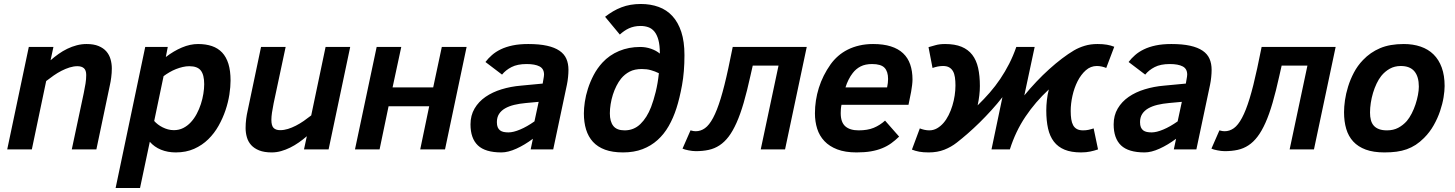

<svg xmlns="http://www.w3.org/2000/svg" viewBox="-20 -747 7276 960"><path d="M338.9 0 398.9 -282.2Q404.3 -308.6 407.7 -329.8Q411.1 -351.1 411.1 -372.1Q411.1 -395.5 399.7 -405.8Q388.2 -416 367.2 -416Q348.1 -416 327.9 -409.7Q307.6 -403.3 287.6 -393.1Q267.6 -382.8 248.3 -369.4Q229 -356 210.9 -341.8L139.2 0H16.1L124 -512.2H247.1L232.9 -445.8Q252 -462.4 272.9 -477.3Q293.9 -492.2 316.7 -503.2Q339.4 -514.2 363.5 -520.5Q387.7 -526.9 413.1 -526.9Q448.7 -526.9 472.9 -516.8Q497.1 -506.8 511.7 -490Q526.4 -473.1 532.7 -450.9Q539.1 -428.7 539.1 -404.8Q539.1 -382.3 536.1 -359.9Q533.2 -337.4 529.8 -323.2L461.9 0Z M680.2 192.9H558.1L706.1 -512.2H818.8L809.1 -461.9Q848.6 -492.2 889.6 -509.5Q930.7 -526.9 970.2 -526.9Q1009.3 -526.9 1039.6 -516.6Q1069.8 -506.3 1090.6 -484.4Q1111.3 -462.4 1122.1 -427.7Q1132.8 -393.1 1132.8 -344.2Q1132.8 -313.5 1127 -274.9Q1121.1 -236.3 1107.7 -196.3Q1094.2 -156.2 1073 -118.4Q1051.8 -80.6 1021.5 -50.8Q991.2 -21 950.7 -2.9Q910.2 15.1 858.9 15.1Q818.4 15.1 784.9 1.5Q751.5 -12.2 729 -38.1ZM751 -142.1Q758.8 -133.3 769.5 -125Q780.3 -116.7 793 -110.4Q805.7 -104 819.8 -100.1Q834 -96.2 849.1 -96.2Q875 -96.2 896.2 -106.9Q917.5 -117.7 934.3 -136Q951.2 -154.3 963.6 -177.7Q976.1 -201.2 984.4 -226.8Q992.7 -252.4 996.8 -278.1Q1001 -303.7 1001 -326.2Q1001 -372.6 984.1 -394.3Q967.3 -416 926.3 -416Q910.6 -416 893.8 -412.1Q877 -408.2 860.1 -401.6Q843.3 -395 827.4 -385.7Q811.5 -376.5 797.9 -366.2Z M1408.2 -512.2 1348.1 -230Q1342.8 -203.6 1339.8 -183.3Q1336.9 -163.1 1336.9 -147.9Q1336.9 -118.7 1347.9 -107.4Q1358.9 -96.2 1380.9 -96.2Q1399.9 -96.2 1419.7 -102.3Q1439.5 -108.4 1459.5 -118.7Q1479.5 -128.9 1498.8 -142.3Q1518.1 -155.8 1536.1 -169.9L1607.9 -512.2H1731L1623 0H1500L1514.2 -65.9Q1495.1 -49.3 1474.1 -34.7Q1453.1 -20 1430.9 -9Q1408.7 2 1385.5 8.5Q1362.3 15.1 1338.9 15.1Q1301.3 15.1 1276.1 5.1Q1251 -4.9 1235.8 -21.7Q1220.7 -38.6 1214.4 -60.8Q1208 -83 1208 -106.9Q1208 -129.9 1210.9 -152.3Q1213.9 -174.8 1217.3 -189L1285.2 -512.2Z M2205.1 0H2081.1L2126 -215.8H1922.9L1877.9 0H1754.9L1863.3 -512.2H1986.3L1942.9 -310.1H2146L2189 -512.2H2313Z M2633.3 0 2644.5 -53.2Q2603.5 -22.5 2562 -3.7Q2520.5 15.1 2487.3 15.1Q2406.2 15.1 2369.4 -20Q2332.5 -55.2 2332.5 -125Q2332.5 -169.9 2352.8 -204.3Q2373 -238.8 2407.7 -262.7Q2442.4 -286.6 2488 -300.5Q2533.7 -314.5 2584.5 -318.8L2693.4 -329.1L2697.3 -352.1Q2698.2 -357.9 2699.2 -363.3Q2700.2 -368.7 2700.2 -374Q2700.2 -403.3 2677.5 -415Q2654.8 -426.8 2613.3 -426.8Q2566.9 -426.8 2537.6 -411.6Q2508.3 -396.5 2490.2 -374L2407.2 -437Q2420.9 -455.1 2439.5 -471.4Q2458 -487.8 2483.6 -500.2Q2509.3 -512.7 2543 -519.8Q2576.7 -526.9 2621.1 -526.9Q2676.8 -526.9 2715.1 -518.3Q2753.4 -509.8 2777.3 -493.4Q2801.3 -477.1 2811.8 -453.1Q2822.3 -429.2 2822.3 -397.9Q2822.3 -381.3 2820.3 -361.6Q2818.4 -341.8 2814.5 -323.2L2746.1 0ZM2673.3 -237.8 2609.4 -231.9Q2577.6 -229 2551.3 -222.7Q2524.9 -216.3 2505.4 -205.1Q2485.8 -193.8 2475.1 -177Q2464.4 -160.2 2464.4 -136.2Q2464.4 -120.6 2468.5 -110.8Q2472.7 -101.1 2480.2 -95.2Q2487.8 -89.4 2498.5 -87.2Q2509.3 -85 2522.5 -85Q2534.2 -85 2549.1 -88.6Q2564 -92.3 2580.8 -99.4Q2597.7 -106.4 2615.7 -116.7Q2633.8 -127 2652.3 -140.1Z M3279.3 -479Q3279.3 -520.5 3272 -547.4Q3264.6 -574.2 3251.7 -589.6Q3238.8 -605 3221.2 -611.1Q3203.6 -617.2 3183.1 -617.2Q3165.5 -617.2 3151.1 -614Q3136.7 -610.8 3124.5 -605.2Q3112.3 -599.6 3101.1 -591.8Q3089.8 -584 3079.1 -574.2L3005.4 -663.1Q3024.9 -678.2 3045.2 -690.2Q3065.4 -702.1 3087.2 -710.4Q3108.9 -718.8 3132.8 -722.9Q3156.7 -727.1 3184.1 -727.1Q3232.9 -727.1 3273.2 -712.4Q3313.5 -697.8 3342 -666.7Q3370.6 -635.7 3386.5 -587.4Q3402.3 -539.1 3402.3 -471.2Q3402.3 -387.7 3390.1 -321Q3377.9 -254.4 3362.3 -206.1Q3346.7 -157.2 3323.5 -116.7Q3300.3 -76.2 3267.8 -46.9Q3235.4 -17.6 3192.6 -1.2Q3149.9 15.1 3095.2 15.1Q3042.5 15.1 3005.4 1.5Q2968.3 -12.2 2944.8 -37.8Q2921.4 -63.5 2910.4 -99.4Q2899.4 -135.3 2899.4 -180.2Q2899.4 -205.6 2904.1 -237.5Q2908.7 -269.5 2919.7 -303.7Q2930.7 -337.9 2948.2 -371.6Q2965.8 -405.3 2992.2 -434.1Q3026.9 -471.7 3075.2 -491.9Q3123.5 -512.2 3181.2 -512.2Q3209 -512.2 3235.1 -503.2Q3261.2 -494.1 3279.3 -479ZM3029.3 -180.2Q3029.3 -139.2 3046.6 -117.2Q3064 -95.2 3103 -95.2Q3149.4 -95.2 3182.1 -127Q3214.8 -158.7 3235.4 -211.9Q3248 -245.1 3258.5 -287.4Q3269 -329.6 3274.4 -380.9Q3254.4 -390.6 3234.4 -396.2Q3214.4 -401.9 3189.5 -401.9Q3152.8 -401.9 3128.2 -388.9Q3103.5 -376 3085.4 -354Q3072.8 -338.4 3062.3 -317.6Q3051.8 -296.9 3044.4 -273.7Q3037.1 -250.5 3033.2 -226.3Q3029.3 -202.1 3029.3 -180.2Z M3743.7 -418.9 3732.4 -369.1Q3715.3 -291.5 3698.5 -233.4Q3681.6 -175.3 3662.8 -133.3Q3644 -91.3 3623.3 -64Q3602.5 -36.6 3577.6 -20.3Q3552.7 -3.9 3523.4 2.4Q3494.1 8.8 3458.5 8.8Q3450.2 8.8 3440.7 7.6Q3431.2 6.3 3422.1 4.6Q3413.1 2.9 3405.3 0.7Q3397.5 -1.5 3392.6 -3.9L3432.6 -95.2Q3439.5 -92.8 3446.8 -91.8Q3454.1 -90.8 3458.5 -90.8Q3483.4 -90.8 3504.6 -106Q3525.9 -121.1 3545.4 -157.5Q3564.9 -193.8 3583.5 -254.4Q3602.1 -314.9 3621.6 -405.8L3643.6 -512.2H4013.7L3905.3 0H3783.7L3872.6 -418.9Z M4187.5 -223.1Q4185.1 -211.9 4184.3 -200.9Q4183.6 -189.9 4183.6 -181.2Q4183.6 -135.7 4206.5 -115.5Q4229.5 -95.2 4273.4 -95.2Q4317.9 -95.2 4348.6 -107.9Q4379.4 -120.6 4405.3 -144L4475.6 -64Q4456.5 -45.4 4436.3 -30.8Q4416 -16.1 4390.9 -5.9Q4365.7 4.4 4334.5 9.8Q4303.2 15.1 4262.7 15.1Q4206.1 15.1 4166.5 0Q4127 -15.1 4102.1 -41.5Q4077.1 -67.9 4065.9 -103.5Q4054.7 -139.2 4054.7 -180.2Q4054.7 -245.1 4074.2 -307.6Q4093.8 -370.1 4133.3 -425.8Q4149.4 -448.2 4170.7 -466.8Q4191.9 -485.4 4218.5 -498.8Q4245.1 -512.2 4276.9 -519.5Q4308.6 -526.9 4345.7 -526.9Q4397 -526.9 4434.1 -515.1Q4471.2 -503.4 4495.4 -480.7Q4519.5 -458 4531 -424.8Q4542.5 -391.6 4542.5 -349.1Q4542.5 -338.4 4540.5 -321Q4538.6 -303.7 4535.6 -288.1L4522.5 -223.1ZM4415.5 -310.1Q4418 -322.3 4419.2 -332.3Q4420.4 -342.3 4420.4 -352.1Q4420.4 -389.6 4402.6 -408.2Q4384.8 -426.8 4340.3 -426.8Q4306.6 -426.8 4283.4 -415Q4260.3 -403.3 4243.7 -381.8Q4232.4 -367.7 4222.9 -348.6Q4213.4 -329.6 4207.5 -310.1Z M5470.2 0Q5460 3.4 5450.4 6.1Q5440.9 8.8 5431.2 10.7Q5421.4 12.7 5410.2 13.9Q5398.9 15.1 5385.3 15.1Q5336.4 15.1 5303.2 1.5Q5270 -12.2 5249.5 -38.8Q5229 -65.4 5220.2 -104.7Q5211.4 -144 5211.4 -194.8Q5211.4 -219.2 5214.4 -246.1Q5217.3 -272.9 5224.1 -299.8Q5156.7 -237.3 5107.2 -163.6Q5057.6 -89.8 5029.3 0H4937.5L4992.2 -261.2Q4965.8 -227.5 4936.8 -195.6Q4907.7 -163.6 4878.2 -134.5Q4848.6 -105.5 4819.6 -80.1Q4790.5 -54.7 4764.2 -34.2Q4736.3 -12.2 4701.7 1.5Q4667 15.1 4623.5 15.1Q4595.7 15.1 4576.2 11.5Q4556.6 7.8 4539.6 1L4579.1 -105Q4588.4 -101.1 4601.3 -98.1Q4614.3 -95.2 4626.5 -95.2Q4647 -95.2 4664.8 -105.2Q4682.6 -115.2 4697.3 -132.1Q4711.9 -148.9 4723.1 -171.4Q4734.4 -193.8 4741.9 -218.8Q4749.5 -243.7 4753.4 -269.5Q4757.3 -295.4 4757.3 -319.8Q4757.3 -342.3 4754.6 -360.4Q4752 -378.4 4744.9 -390.9Q4737.8 -403.3 4725.8 -410.2Q4713.9 -417 4695.3 -417Q4681.2 -417 4668.2 -414.3Q4655.3 -411.6 4642.6 -407.2L4622.6 -511.2Q4638.2 -515.6 4658 -521.2Q4677.7 -526.9 4705.6 -526.9Q4754.4 -526.9 4787.6 -513.2Q4820.8 -499.5 4841.3 -472.9Q4861.8 -446.3 4870.6 -407.2Q4879.4 -368.2 4879.4 -316.9Q4879.4 -272 4868.2 -220.2Q4900.4 -251.5 4928.7 -283.9Q4957 -316.4 4981.2 -352.3Q5005.4 -388.2 5025.6 -427.7Q5045.9 -467.3 5061.5 -512.2H5153.3L5101.6 -270Q5130.9 -305.7 5162.4 -338.9Q5193.8 -372.1 5226.1 -401.1Q5258.3 -430.2 5289.8 -454.1Q5321.3 -478 5350.1 -495.1Q5374.5 -509.3 5403.6 -518.1Q5432.6 -526.9 5467.3 -526.9Q5495.1 -526.9 5514.6 -523.4Q5534.2 -520 5551.3 -513.2L5511.2 -407.2Q5502.4 -411.1 5489.5 -414.1Q5476.6 -417 5464.4 -417Q5433.1 -417 5408.9 -395.5Q5384.8 -374 5367.9 -340.8Q5351.1 -307.6 5342.3 -268.1Q5333.5 -228.5 5333.5 -191.9Q5333.5 -169.4 5336.2 -151.4Q5338.9 -133.3 5345.7 -120.8Q5352.5 -108.4 5364.5 -101.8Q5376.5 -95.2 5395.5 -95.2Q5409.7 -95.2 5422.6 -97.9Q5435.5 -100.6 5448.2 -105Z M5849.1 0 5860.4 -53.2Q5819.3 -22.5 5777.8 -3.7Q5736.3 15.1 5703.1 15.1Q5622.1 15.1 5585.2 -20Q5548.3 -55.2 5548.3 -125Q5548.3 -169.9 5568.6 -204.3Q5588.9 -238.8 5623.5 -262.7Q5658.2 -286.6 5703.9 -300.5Q5749.5 -314.5 5800.3 -318.8L5909.2 -329.1L5913.1 -352.1Q5914.1 -357.9 5915 -363.3Q5916 -368.7 5916 -374Q5916 -403.3 5893.3 -415Q5870.6 -426.8 5829.1 -426.8Q5782.7 -426.8 5753.4 -411.6Q5724.1 -396.5 5706.1 -374L5623 -437Q5636.7 -455.1 5655.3 -471.4Q5673.8 -487.8 5699.5 -500.2Q5725.1 -512.7 5758.8 -519.8Q5792.5 -526.9 5836.9 -526.9Q5892.6 -526.9 5930.9 -518.3Q5969.2 -509.8 5993.2 -493.4Q6017.1 -477.1 6027.6 -453.1Q6038.1 -429.2 6038.1 -397.9Q6038.1 -381.3 6036.1 -361.6Q6034.2 -341.8 6030.3 -323.2L5961.9 0ZM5889.2 -237.8 5825.2 -231.9Q5793.5 -229 5767.1 -222.7Q5740.7 -216.3 5721.2 -205.1Q5701.7 -193.8 5690.9 -177Q5680.2 -160.2 5680.2 -136.2Q5680.2 -120.6 5684.3 -110.8Q5688.5 -101.1 5696 -95.2Q5703.6 -89.4 5714.4 -87.2Q5725.1 -85 5738.3 -85Q5750 -85 5764.9 -88.6Q5779.8 -92.3 5796.6 -99.4Q5813.5 -106.4 5831.5 -116.7Q5849.6 -127 5868.2 -140.1Z M6388.2 -418.9 6377 -369.1Q6359.9 -291.5 6343 -233.4Q6326.2 -175.3 6307.4 -133.3Q6288.6 -91.3 6267.8 -64Q6247.1 -36.6 6222.2 -20.3Q6197.3 -3.9 6168 2.4Q6138.7 8.8 6103 8.8Q6094.7 8.8 6085.2 7.6Q6075.7 6.3 6066.7 4.6Q6057.6 2.9 6049.8 0.7Q6042 -1.5 6037.1 -3.9L6077.1 -95.2Q6084 -92.8 6091.3 -91.8Q6098.6 -90.8 6103 -90.8Q6127.9 -90.8 6149.2 -106Q6170.4 -121.1 6189.9 -157.5Q6209.5 -193.8 6228 -254.4Q6246.6 -314.9 6266.1 -405.8L6288.1 -512.2H6658.2L6549.8 0H6428.2L6517.1 -418.9Z M6700.2 -186Q6700.2 -212.4 6704.8 -245.6Q6709.5 -278.8 6720.5 -314.2Q6731.4 -349.6 6749.5 -384Q6767.6 -418.5 6794.9 -446.8Q6831.5 -485.4 6880.4 -506.1Q6929.2 -526.9 6999 -526.9Q7045.4 -526.9 7083.3 -513.9Q7121.1 -501 7147.7 -474.9Q7174.3 -448.7 7188.7 -409.2Q7203.1 -369.6 7203.1 -316.9Q7203.1 -293 7197.8 -260Q7192.4 -227.1 7180.4 -191.7Q7168.5 -156.2 7148.7 -121.1Q7128.9 -85.9 7100.1 -57.1Q7079.6 -36.6 7058.6 -22.9Q7037.6 -9.3 7013.7 -0.7Q6989.7 7.8 6962.4 11.5Q6935.1 15.1 6901.9 15.1Q6847.2 15.1 6808.8 1Q6770.5 -13.2 6746.3 -39.3Q6722.2 -65.4 6711.2 -102.5Q6700.2 -139.6 6700.2 -186ZM6830.1 -184.1Q6830.1 -163.1 6834.5 -146.5Q6838.9 -129.9 6848.9 -118.7Q6858.9 -107.4 6875.2 -101.3Q6891.6 -95.2 6915 -95.2Q6946.8 -95.2 6970.9 -107.9Q6995.1 -120.6 7014.2 -142.1Q7027.3 -157.7 7038.6 -179.7Q7049.8 -201.7 7057.6 -225.3Q7065.4 -249 7069.8 -272.2Q7074.2 -295.4 7074.2 -314Q7074.2 -363.8 7052 -390.4Q7029.8 -417 6983.9 -417Q6953.1 -417 6928.7 -403.3Q6904.3 -389.6 6886.2 -367.2Q6873.5 -351.1 6863 -329.1Q6852.5 -307.1 6845.2 -282.7Q6837.9 -258.3 6834 -232.9Q6830.1 -207.5 6830.1 -184.1Z"/></svg>

Font: Clear Sans
Style: Bold Italic
Weight: 700
Italic angle: -12°
Foundry: Intel Corporation
Version: Version 1.00